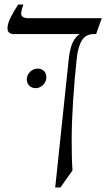

<svg xmlns="http://www.w3.org/2000/svg" viewBox="-20 -605 478 845"><path d="M428 -525 403 -455H393Q359 -455 341.5 -429Q324 -403 318 -350Q308 -258 302 -166.5Q296 -75 295.5 5Q295 85 299 145L246 220H223L282 -340Q287 -391 300 -418Q313 -445 331 -455H40Q30 -455 21.5 -460.5Q13 -466 13 -481Q13 -502 28.5 -531.5Q44 -561 60 -585H83Q68 -545 76 -535Q84 -525 101 -525ZM136 -217Q120 -217 109 -228Q98 -239 98 -255Q98 -275 112.5 -289Q127 -303 146 -303Q163 -303 173.5 -292.5Q184 -282 184 -265Q184 -246 170 -231.5Q156 -217 136 -217Z"/></svg>

Font: Bona Nova SC
Style: Italic
Weight: 400
Italic angle: -4°
Designer: Mateusz Machalski
Foundry: Capitalics
Version: Version 4.001; ttfautohint (v1.8.4.7-5d5b)